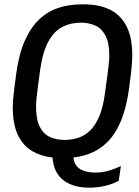

<svg xmlns="http://www.w3.org/2000/svg" viewBox="-20 -716 640 881"><path d="M389.8 145.2Q315.2 145.2 270.8 110.9Q226.2 76.5 221 7Q168.2 1 127 -23.2Q85.8 -47.5 62.1 -96.6Q38.5 -145.8 38.5 -225.8Q38.5 -240 39.9 -257.8Q41.2 -275.5 44.9 -303.9Q48.5 -332.2 54 -375.5Q66.5 -467 93.6 -528.5Q120.8 -590 159.8 -626.9Q198.8 -663.8 248.1 -679.9Q297.5 -696 353.8 -696H366.2Q431.8 -696 481.1 -673.4Q530.5 -650.8 558.8 -598.9Q587 -547 587 -460.2Q587 -446.8 585.6 -428.5Q584.2 -410.2 581.4 -382Q578.5 -353.8 572.2 -309.8Q560 -220.2 534.2 -159.6Q508.5 -99 471.5 -63Q434.5 -27 389.2 -10.2Q344 6.5 292.8 8.2L321.5 -29.5Q319.8 -22 318.5 -14.5Q317.2 -7 317.2 -0.5Q317.2 37.5 343.1 56.6Q369 75.8 416 75.8Q447.2 75.8 476.2 67.9Q505.2 60 534.8 46L524.8 113Q502.5 126.8 465.9 136Q429.2 145.2 389.8 145.2ZM275.5 -74Q309.8 -74 339.5 -83.8Q369.2 -93.5 393.9 -117.6Q418.5 -141.8 436 -183.6Q453.5 -225.5 461.8 -289.5Q468.8 -337 472.4 -366.8Q476 -396.5 478.2 -414.1Q480.5 -431.8 481 -442Q481.5 -452.2 481.5 -460Q481.5 -519.2 464.1 -552.2Q446.8 -585.2 417.5 -598.6Q388.2 -612 350.8 -612Q305.8 -612 268.2 -593.6Q230.8 -575.2 203.9 -529Q177 -482.8 164.5 -397.2Q158.2 -349.8 154.1 -319.6Q150 -289.5 148.2 -271.4Q146.5 -253.2 146 -243.4Q145.5 -233.5 145.5 -226Q145.5 -167.8 162.5 -134.2Q179.5 -100.8 209.1 -87.4Q238.8 -74 275.5 -74Z"/></svg>

Font: Chivo Mono Medium
Style: Italic
Weight: 500
Italic angle: -8.05°
Monospace: yes
Designer: Hector Gatti
Foundry: Omnibus-Type
Version: Version 1.008